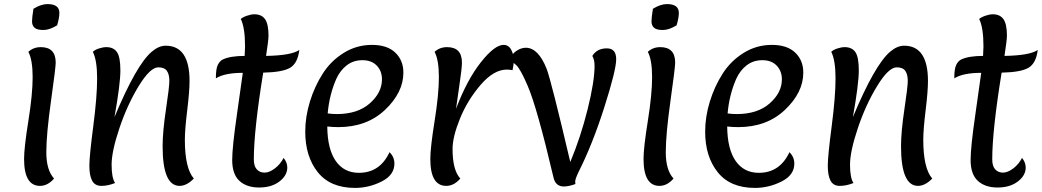

<svg xmlns="http://www.w3.org/2000/svg" viewBox="-20 -904 5106 941"><path d="M271 -841Q271 -816 260 -780Q223 -757 192.5 -757Q162 -757 149.5 -768Q137 -779 137 -799Q137 -819 144 -861Q181 -884 213 -884Q271 -884 271 -841ZM176 7Q98 7 98 -125Q98 -180 119 -311Q140 -442 140 -526Q140 -610 119 -650Q144 -673 180 -673Q253 -673 253 -597Q253 -573 230 -409.5Q207 -246 207 -158Q207 -70 245 -29Q214 7 176 7Z M792 -680Q909 -680 909 -507Q909 -457 897.5 -363Q886 -269 886 -220Q886 -79 930 -29Q895 7 860 7Q777 7 777 -187Q777 -259 793.5 -368.5Q810 -478 810 -508.5Q810 -539 798 -556.5Q786 -574 756 -574Q716 -574 660 -482.5Q604 -391 565.5 -276.5Q527 -162 527 -97Q527 -32 544 -7Q509 7 477 7Q445 7 431.5 -18.5Q418 -44 418 -91.5Q418 -139 437 -284.5Q456 -430 456 -519.5Q456 -609 435 -650Q445 -660 465 -666.5Q485 -673 501 -673Q536 -673 553 -649Q570 -625 570 -558.5Q570 -492 541 -330Q648 -586 723 -650Q758 -680 792 -680Z M1179 -630 1181 -676Q1181 -769 1160 -811Q1170 -820 1190.5 -827Q1211 -834 1227 -834Q1262 -834 1279 -810Q1296 -786 1296 -729Q1296 -707 1284 -630Q1407 -632 1447 -659Q1439 -594 1402 -572Q1365 -550 1270 -548Q1224 -265 1224 -123Q1224 -90 1238.5 -74Q1253 -58 1276.5 -58Q1300 -58 1327 -78.5Q1354 -99 1370 -130Q1388 -108 1388 -83Q1388 -44 1349.5 -14.5Q1311 15 1250 15Q1189 15 1153.5 -17.5Q1118 -50 1118 -120Q1118 -183 1141 -341.5Q1164 -500 1170 -547Q1081 -547 1038 -520Q1038 -566 1047 -585Q1056 -604 1071 -612Q1108 -630 1179 -630Z M1638 -281Q1611 -281 1584 -284Q1585 -173 1625.5 -115Q1666 -57 1739 -57Q1842 -57 1889 -158Q1913 -135 1913 -102Q1913 -46 1850.5 -14.5Q1788 17 1720 17Q1599 17 1537.5 -60Q1476 -137 1476 -259Q1476 -332 1499 -406.5Q1522 -481 1562 -543.5Q1602 -606 1665 -645Q1728 -684 1803 -684Q1878 -684 1917.5 -646Q1957 -608 1957 -548Q1957 -451 1867.5 -366Q1778 -281 1638 -281ZM1628 -517Q1594 -439 1586 -348Q1610 -345 1631 -345Q1733 -345 1792.5 -397.5Q1852 -450 1852 -515Q1852 -556 1826.5 -582.5Q1801 -609 1756.5 -609Q1712 -609 1679.5 -584Q1647 -559 1628 -517Z M2167 7Q2089 7 2089 -125Q2089 -180 2110 -311Q2131 -442 2131 -526Q2131 -610 2110 -650Q2135 -673 2171 -673Q2244 -673 2244 -597Q2244 -570 2231.5 -486Q2219 -402 2215 -371Q2269 -513 2336.5 -598.5Q2404 -684 2448 -684Q2473 -684 2485.5 -660Q2498 -636 2498 -611Q2498 -586 2492 -560Q2477 -563 2464 -563Q2400 -563 2335.5 -488Q2271 -413 2234.5 -323Q2198 -233 2198 -174Q2198 -70 2236 -29Q2205 7 2167 7Z M2799 -15 2800 -2Q2767 10 2744 10Q2703 10 2693 -33Q2611 -382 2565 -486Q2531 -565 2510.5 -584.5Q2490 -604 2475 -604Q2486 -638 2510 -654Q2534 -670 2557 -670Q2618 -670 2659 -567Q2682 -506 2775 -110Q2826 -232 2860 -368.5Q2894 -505 2894 -582Q2894 -611 2883 -630Q2906 -667 2954 -667Q3000 -667 3000 -614Q3000 -561 2942 -379Q2884 -197 2816 -62Q2800 -29 2799 -15Z M3307 -841Q3307 -816 3296 -780Q3259 -757 3228.5 -757Q3198 -757 3185.5 -768Q3173 -779 3173 -799Q3173 -819 3180 -861Q3217 -884 3249 -884Q3307 -884 3307 -841ZM3212 7Q3134 7 3134 -125Q3134 -180 3155 -311Q3176 -442 3176 -526Q3176 -610 3155 -650Q3180 -673 3216 -673Q3289 -673 3289 -597Q3289 -573 3266 -409.5Q3243 -246 3243 -158Q3243 -70 3281 -29Q3250 7 3212 7Z M3598 -281Q3571 -281 3544 -284Q3545 -173 3585.5 -115Q3626 -57 3699 -57Q3802 -57 3849 -158Q3873 -135 3873 -102Q3873 -46 3810.5 -14.5Q3748 17 3680 17Q3559 17 3497.5 -60Q3436 -137 3436 -259Q3436 -332 3459 -406.5Q3482 -481 3522 -543.5Q3562 -606 3625 -645Q3688 -684 3763 -684Q3838 -684 3877.5 -646Q3917 -608 3917 -548Q3917 -451 3827.5 -366Q3738 -281 3598 -281ZM3588 -517Q3554 -439 3546 -348Q3570 -345 3591 -345Q3693 -345 3752.5 -397.5Q3812 -450 3812 -515Q3812 -556 3786.5 -582.5Q3761 -609 3716.5 -609Q3672 -609 3639.5 -584Q3607 -559 3588 -517Z M4411 -680Q4528 -680 4528 -507Q4528 -457 4516.5 -363Q4505 -269 4505 -220Q4505 -79 4549 -29Q4514 7 4479 7Q4396 7 4396 -187Q4396 -259 4412.5 -368.5Q4429 -478 4429 -508.5Q4429 -539 4417 -556.5Q4405 -574 4375 -574Q4335 -574 4279 -482.5Q4223 -391 4184.5 -276.5Q4146 -162 4146 -97Q4146 -32 4163 -7Q4128 7 4096 7Q4064 7 4050.5 -18.5Q4037 -44 4037 -91.5Q4037 -139 4056 -284.5Q4075 -430 4075 -519.5Q4075 -609 4054 -650Q4064 -660 4084 -666.5Q4104 -673 4120 -673Q4155 -673 4172 -649Q4189 -625 4189 -558.5Q4189 -492 4160 -330Q4267 -586 4342 -650Q4377 -680 4411 -680Z M4798 -630 4800 -676Q4800 -769 4779 -811Q4789 -820 4809.5 -827Q4830 -834 4846 -834Q4881 -834 4898 -810Q4915 -786 4915 -729Q4915 -707 4903 -630Q5026 -632 5066 -659Q5058 -594 5021 -572Q4984 -550 4889 -548Q4843 -265 4843 -123Q4843 -90 4857.5 -74Q4872 -58 4895.5 -58Q4919 -58 4946 -78.5Q4973 -99 4989 -130Q5007 -108 5007 -83Q5007 -44 4968.5 -14.5Q4930 15 4869 15Q4808 15 4772.5 -17.5Q4737 -50 4737 -120Q4737 -183 4760 -341.5Q4783 -500 4789 -547Q4700 -547 4657 -520Q4657 -566 4666 -585Q4675 -604 4690 -612Q4727 -630 4798 -630Z"/></svg>

Font: Paprika
Style: Regular
Weight: 400
Designer: Eduardo Rodriguez Tunni
Foundry: Eduardo Rodriguez Tunni
Version: Version 1.001